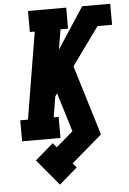

<svg xmlns="http://www.w3.org/2000/svg" viewBox="-64 -781 735 1091"><g transform="rotate(-5 303.5 -235.5)"><path d="M233 264 109 115 212 26 233 51 330 -32 262 -254 250 -238 231 -120H259V0H40V-120H84L166 -615H138V-735H356V-615H313L294 -501L447 -735H607V-615H524L368 -399L490 0L315 150L336 175Z"/></g></svg>

Font: Iosevka Slab HvExObl
Style: Regular
Weight: 900
Width: 7
Italic angle: -9°
Monospace: yes
Designer: Belleve Invis
Foundry: Belleve Invis
Version: Version 11.1.1; ttfautohint (v1.8.3)